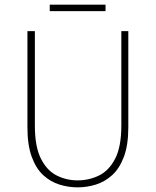

<svg xmlns="http://www.w3.org/2000/svg" viewBox="-20 -794 670 826"><path d="M314 12Q274 12 235.5 0Q197 -12 166 -40.5Q135 -69 116.5 -119.5Q98 -170 98 -246V-660H130V-254Q130 -163 156 -111.5Q182 -60 224 -39Q266 -18 314 -18Q363 -18 406 -39Q449 -60 475.5 -111.5Q502 -163 502 -254V-660H532V-246Q532 -170 513 -119.5Q494 -69 462.5 -40.5Q431 -12 392.5 0Q354 12 314 12ZM194 -746V-774H434V-746Z"/></svg>

Font: Source Sans 3 Variable
Style: Regular
Weight: 200
Designer: Paul D. Hunt
Foundry: Adobe Systems Incorporated
Version: Version 3.026